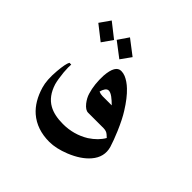

<svg xmlns="http://www.w3.org/2000/svg" viewBox="-168 -603 959 959"><g transform="rotate(45 311.0 -124.0)"><path d="M303.7 -390.6 264.6 -335.9 186.5 -395.5 224.6 -451.2ZM177.7 -385.7 138.7 -330.1 61.5 -390.6 100.6 -446.3ZM542 4.9Q558.6 62.5 516.6 111.3Q481.4 152.3 414.1 179.7Q355.5 203.1 308.6 203.1Q220.7 203.1 163.1 153.3Q115.2 111.3 92.8 35.2Q80.1 -6.8 85.9 -74.2Q90.8 -130.9 100.6 -147.5H113.3Q111.3 -131.8 114.3 -92.8Q119.1 -45.9 126 -21.5Q146.5 43.9 194.3 70.3Q232.4 91.8 293.9 91.8Q369.1 91.8 431.6 53.7Q477.5 23.4 498 -13.7Q482.4 -29.3 473.1 -33.2Q463.9 -37.1 452.1 -37.1H342.8Q324.2 -37.1 303.7 -62.5Q286.1 -85 279.3 -108.4Q263.7 -159.2 266.6 -222.7Q272.5 -301.8 312.5 -301.8Q327.1 -301.8 341.8 -295.9Q369.1 -284.2 394.5 -259.8Q428.7 -227.5 463.9 -170.9Q486.3 -135.7 511.7 -76.2Q532.2 -27.3 542 4.9ZM400.4 -146.5Q382.8 -164.1 367.2 -175.8Q349.6 -188.5 337.9 -188.5Q327.1 -188.5 319.8 -178.2Q312.5 -168 308.6 -152.3Q321.3 -146.5 335 -146.5Z"/></g></svg>

Font: Thabit-Bold-Oblique
Style: Bold Oblique
Weight: 700
Designer: Regenerated by Nadim Shaikli
Foundry: MAK Alagha
Version: 0.01